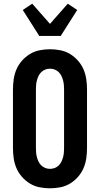

<svg xmlns="http://www.w3.org/2000/svg" viewBox="-20 -1009 540 1037"><path d="M250 8Q222 8 194 2.5Q166 -3 142 -17.5Q118 -32 99 -53.5Q80 -75 69 -100.5Q58 -126 54 -154Q50 -182 50 -210V-525Q50 -553 54 -581Q58 -609 69 -634.5Q80 -660 99 -681.5Q118 -703 142 -717.5Q166 -732 194 -737.5Q222 -743 250 -743Q278 -743 306 -737.5Q334 -732 358 -717.5Q382 -703 401 -681.5Q420 -660 431 -634.5Q442 -609 446 -581Q450 -553 450 -525V-210Q450 -182 446 -154Q442 -126 431 -100.5Q420 -75 401 -53.5Q382 -32 358 -17.5Q334 -3 306 2.5Q278 8 250 8ZM250 -97Q263 -97 275 -101.5Q287 -106 296.5 -115Q306 -124 311.5 -135.5Q317 -147 320.5 -159.5Q324 -172 325 -185Q326 -198 326 -210V-525Q326 -537 325 -550Q324 -563 320.5 -575.5Q317 -588 311.5 -599.5Q306 -611 296.5 -620Q287 -629 275 -633.5Q263 -638 250 -638Q237 -638 225 -633.5Q213 -629 203.5 -620Q194 -611 188.5 -599.5Q183 -588 179.5 -575.5Q176 -563 175 -550Q174 -537 174 -525V-210Q174 -198 175 -185Q176 -172 179.5 -159.5Q183 -147 188.5 -135.5Q194 -124 203.5 -115Q213 -106 225 -101.5Q237 -97 250 -97ZM192 -815 103 -955 154 -989 250 -880 346 -989 397 -955 308 -815Z"/></svg>

Font: Iosevka Curly Extrabold
Style: Regular
Weight: 800
Monospace: yes
Designer: Belleve Invis
Foundry: Belleve Invis
Version: Version 22.1.2; ttfautohint (v1.8.4)